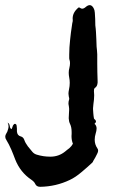

<svg xmlns="http://www.w3.org/2000/svg" viewBox="-31 -720 487 740"><path d="M333.5 -242.7 334 -241.2 335.4 -239.7ZM333.5 -243.2Q341.3 -235.4 341.3 -225.1Q341.3 -220.7 340.3 -215.3L337.9 -206.1Q334 -193.4 334 -181.6Q334 -163.1 344.2 -148.4Q347.2 -144.5 347.2 -139.6Q347.2 -134.3 343.8 -127.9L336.4 -113.3L328.1 -99.1L326.7 -95.7L324.2 -92.8L304.2 -74.7L283.7 -57.1Q259.8 -36.6 237.8 -26.4Q184.6 -1 124 0Q109.4 0 104.5 -11.7Q101.1 -19.5 89.8 -27.3Q47.4 -55.7 27.8 -105L20.5 -124L12.7 -143.1Q3.4 -164.6 -6.3 -180.2Q-10.7 -186.5 -10.7 -192.9Q-10.7 -197.8 -8.3 -202.6L-2.9 -212.4Q-0.5 -218.3 0.5 -223.1Q2 -228 2 -232.9Q2 -240.2 -1.5 -247.6Q2.9 -244.6 4.9 -240.7L5.9 -237.3L6.8 -233.4Q7.8 -224.6 13.7 -222.2L16.6 -229.5L19 -236.3Q21.5 -239.7 22.9 -241.2Q24.4 -242.7 26.9 -242.7Q27.8 -242.7 28.8 -242.2Q30.3 -241.2 32.2 -239.3Q33.2 -236.8 33.2 -234.9L34.2 -224.6V-213.9Q35.2 -197.8 48.8 -194.3Q58.6 -191.9 62.5 -181.2Q66.4 -169.4 76.2 -156.2L85 -145.5L94.2 -134.3Q100.6 -127 110.4 -124Q135.7 -116.2 162.1 -116.2H165Q196.3 -116.7 220.2 -136.2L228 -142.6L236.3 -148.9Q245.6 -157.2 250 -166Q244.6 -179.2 244.6 -195.8Q244.6 -199.7 245.1 -203.6V-210.9Q245.1 -230 238.8 -242.7Q234.4 -251.5 233.9 -264.2L234.4 -274.9L234.9 -286.1L235.4 -293.9V-301.8L234.4 -310.5L232.9 -319.3V-321.8Q232.9 -329.6 235.4 -336.4Q235.8 -337.9 235.8 -339.4Q235.8 -340.8 235.4 -342.8L234.4 -346.7L233.9 -350.1Q232.9 -354 232.9 -358.9Q232.9 -365.7 234.9 -375Q237.8 -388.2 237.8 -400.9Q237.8 -411.1 235.8 -420.9Q233.9 -430.7 233.9 -439.5Q233.9 -449.2 236.3 -457.5Q238.8 -468.3 238.8 -476.6Q238.8 -484.4 236.8 -489.7Q235.8 -492.2 235.8 -496.6V-509.8Q235.8 -536.1 239.3 -567.4Q241.2 -588.9 247.6 -630.9L249 -636.7L249.5 -642.6Q249 -645.5 249 -648.4Q249 -672.4 271.5 -690.9Q272.5 -691.4 273.4 -691.4Q274.9 -691.4 276.4 -690.4L281.2 -687.5Q283.2 -686.5 285.6 -686.5Q292 -686.5 299.3 -692.9Q307.6 -700.2 314.9 -700.2Q323.2 -700.2 329.6 -689Q334 -681.2 334.5 -670.9L335.9 -646.5L336.4 -622.1L337.9 -609.4L338.9 -596.7L340.3 -568.8L341.3 -540.5L342.8 -525.9L343.8 -510.7V-475.6L344.2 -441.9L345.2 -408.2V-400.9L343.8 -393.6Q341.8 -385.7 334.5 -380.9Q332.5 -379.4 331.5 -375.5Q331.1 -371.6 331.1 -368.2Q332 -361.3 332 -353Q332 -344.7 331.1 -335.4L329.1 -319.3L327.6 -303.2V-298.8Q327.6 -292 328.6 -283.7L329.6 -273.4L331.1 -263.7Q331.5 -262.7 332.5 -261.2L335.4 -258.8Q338.9 -255.4 338.9 -252Q338.9 -247.6 333.5 -243.2Z"/></svg>

Font: Kurland
Style: Regular
Weight: 400
Designer: GGBot
Version: 0.22